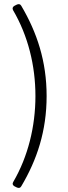

<svg xmlns="http://www.w3.org/2000/svg" viewBox="-20 -748 332 939"><path d="M50.8 163.1 62.5 168.9C71.3 172.9 79.1 171.9 84 163.1C161.1 33.2 208 -107.4 208 -278.3C208 -448.2 161.1 -588.9 84 -719.7C79.1 -728.5 71.3 -729.5 62.5 -725.6L50.8 -719.7C42 -714.8 39.1 -707 43.9 -698.2C117.2 -573.2 153.3 -426.8 153.3 -278.3C153.3 -129.9 117.2 17.6 44.9 141.6C39.1 150.4 42 158.2 50.8 163.1Z"/></svg>

Font: Ed Sans Neue Light
Style: Regular
Weight: 300
Designer: Stephen Hutchings
Version: Version 1.004;PS 001.004;hotconv 1.0.88;makeotf.lib2.5.64775